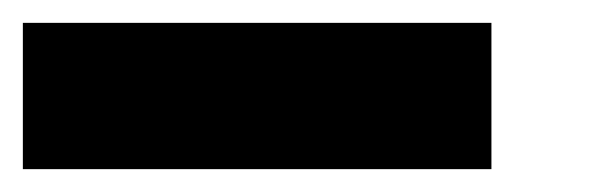

<svg xmlns="http://www.w3.org/2000/svg" viewBox="-50 -20 527 168"><path d="M-30 128V0H380V128Z"/></svg>

Font: Atkinson Hyperlegible
Style: Bold Italic
Weight: 700
Italic angle: -12°
Designer: Elliott Scott, Megan Eiswerth, Linus Boman, Theodore Petrosky
Foundry: Braille Institute
Version: Version 1.006; ttfautohint (v1.8.3)